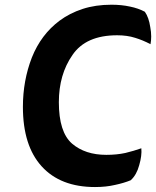

<svg xmlns="http://www.w3.org/2000/svg" viewBox="-20 -754 648 798"><path d="M567.4 -137.7Q537.1 -127 501 -118.2Q464.8 -110.4 421.9 -110.4Q334 -110.4 279.3 -157.2Q224.6 -205.1 224.6 -329.1Q224.6 -444.3 281.2 -525.4Q336.9 -607.4 466.8 -607.4Q508.8 -607.4 542 -596.7Q574.2 -586.9 605.5 -570.3Q608.4 -585 608.4 -602.5Q608.4 -621.1 604.5 -641.6Q598.6 -681.6 582 -705.1Q554.7 -719.7 520.5 -726.6Q485.4 -734.4 443.4 -734.4Q377 -734.4 323.2 -716.8Q269.5 -699.2 227.5 -668Q150.4 -610.4 112.3 -514.6Q75.2 -418.9 75.2 -309.6Q75.2 -148.4 153.3 -62.5Q231.4 23.4 375 23.4Q420.9 23.4 458 14.6Q495.1 6.8 523.4 -4.9Q547.9 -27.3 558.6 -67.4Q570.3 -107.4 567.4 -137.7Z"/></svg>

Font: cl
Style: Bold Italic
Weight: 400
Designer: Mitja Miklavcic
Version: Version 7.504; 2011; Build 1022